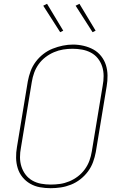

<svg xmlns="http://www.w3.org/2000/svg" viewBox="-20 -980 640 1008"><path d="M246 8Q217 8 189.5 3Q162 -2 138.5 -15.5Q115 -29 98 -50Q81 -71 73 -97Q65 -123 64.5 -151.5Q64 -180 69 -208L126 -553Q131 -580 140.5 -606Q150 -632 167 -655Q184 -678 207 -696Q230 -714 256.5 -724.5Q283 -735 310 -740.5Q337 -746 363 -746Q391 -746 419 -739.5Q447 -733 470.5 -720Q494 -707 511 -685.5Q528 -664 536 -638.5Q544 -613 544.5 -584Q545 -555 540 -527L483 -182Q478 -155 468.5 -129Q459 -103 442 -80Q425 -57 402 -39Q379 -21 352.5 -10.5Q326 0 299 4Q272 8 246 8ZM246 -11Q271 -11 295.5 -14.5Q320 -18 344 -28Q368 -38 389 -54Q410 -70 425.5 -91.5Q441 -113 449.5 -136.5Q458 -160 462 -185L519 -530Q524 -555 524 -581Q524 -607 516.5 -630.5Q509 -654 494 -673Q479 -692 457.5 -703.5Q436 -715 411 -719.5Q386 -724 361 -724Q336 -724 311.5 -720Q287 -716 263.5 -706Q240 -696 219 -680Q198 -664 183 -643Q168 -622 159.5 -598.5Q151 -575 147 -550L90 -205Q85 -180 85 -154.5Q85 -129 92.5 -105.5Q100 -82 114.5 -63Q129 -44 150 -32Q171 -20 196 -15.5Q221 -11 246 -11ZM466 -811 377 -950 397 -960 482 -819ZM296 -811 207 -950 227 -960 312 -819Z"/></svg>

Font: Iosevka Curly Thin Extended
Style: Italic
Weight: 100
Width: 7
Italic angle: -9°
Monospace: yes
Designer: Belleve Invis
Foundry: Belleve Invis
Version: Version 11.1.0; ttfautohint (v1.8.3)